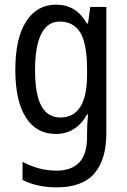

<svg xmlns="http://www.w3.org/2000/svg" viewBox="-20 -633 548 827"><path d="M222 -613Q264 -613 297 -593.5Q330 -574 354 -532H359L369 -603H438V-59Q438 54 386.5 114Q335 174 224 174Q140 174 77 142V64Q148 102 224 102Q287 102 321 67Q355 32 355 -44V-61Q355 -76 356 -98Q357 -120 359 -140H355Q308 -56 220 -56Q137 -56 91.5 -127Q46 -198 46 -332Q46 -468 92.5 -540.5Q139 -613 222 -613ZM237 -540Q184 -540 157.5 -486.5Q131 -433 131 -331Q131 -227 158 -177Q185 -127 240 -127Q355 -127 355 -311V-335Q355 -443 326.5 -491.5Q298 -540 237 -540Z"/></svg>

Font: Noto Sans Malayalam UI Condensed
Style: Regular
Weight: 400
Width: 3
Designer: Jelle Bosma - Monotype Design Team
Foundry: Monotype Imaging Inc.
Version: Version 2.104; ttfautohint (v1.8.4.7-5d5b)